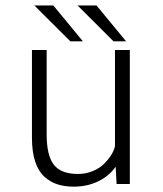

<svg xmlns="http://www.w3.org/2000/svg" viewBox="-20 -688 610 718"><path d="M451.5 -533.5H404.5L270 -667.5H341ZM290 -533.5H243L108.5 -667.5H179.5ZM256 10Q221 10 193.8 1Q166.5 -8 144.8 -28.2Q123 -48.5 111.2 -84.8Q99.5 -121 99.5 -172.5V-501H154.5V-184.5Q154.5 -107 181.2 -72.2Q208 -37.5 271.5 -37.5Q301 -37.5 326.5 -48Q352 -58.5 368.8 -75Q385.5 -91.5 396 -108.5Q406.5 -125.5 410 -141V-501H465.5V0H416L412.5 -64.5Q388 -29.5 347 -9.8Q306 10 256 10Z"/></svg>

Font: League Mono Narrow UltraLight
Style: Regular
Weight: 200
Width: 3
Designer: Tyler Finck
Foundry: The League of Moveable Type / Tyler Finck
Version: Version 2.210